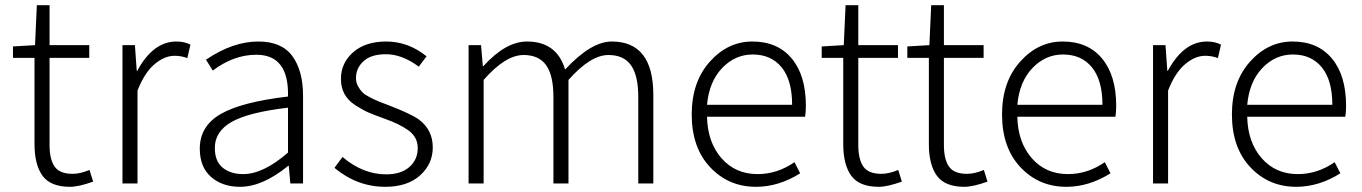

<svg xmlns="http://www.w3.org/2000/svg" viewBox="-20 -707 5250 740"><path d="M250 13Q175 13 144 -29.5Q113 -72 113 -152V-484H30V-528L115 -533L122 -687H171V-533H324V-484H171V-148Q171 -93 190.5 -65Q210 -37 260 -37Q289 -37 325 -52L339 -7Q283 13 250 13Z M452 0V-533H500L507 -434H509Q570 -547 660 -547Q691 -547 714 -535L702 -483Q679 -492 653 -492Q614 -492 575.5 -459.5Q537 -427 510 -358V0Z M905 13Q837 13 793.5 -25Q750 -63 750 -134Q750 -221 830.5 -267.5Q911 -314 1090 -335Q1094 -496 968 -496Q881 -496 800 -435L774 -477Q877 -547 976 -547Q1066 -547 1107 -490.5Q1148 -434 1148 -338V0H1099L1093 -68H1091Q992 13 905 13ZM917 -36Q995 -36 1090 -119V-292Q937 -274 872.5 -237Q808 -200 808 -137Q808 -85 838.5 -60.5Q869 -36 917 -36Z M1465 13Q1357 13 1269 -60L1300 -102Q1379 -35 1468 -35Q1526 -35 1558 -63.5Q1590 -92 1590 -136Q1590 -178 1555.5 -203.5Q1521 -229 1461 -250Q1422 -264 1400 -273.5Q1378 -283 1349.5 -301.5Q1321 -320 1307.5 -345Q1294 -370 1294 -403Q1294 -464 1341 -505.5Q1388 -547 1469 -547Q1553 -547 1624 -490L1594 -450Q1530 -498 1467 -498Q1411 -498 1381.5 -471.5Q1352 -445 1352 -406Q1352 -389 1360 -374.5Q1368 -360 1377 -351Q1386 -342 1406.5 -331.5Q1427 -321 1438.5 -316.5Q1450 -312 1476 -302Q1565 -268 1595 -246Q1648 -206 1648 -139Q1648 -75 1599 -31Q1550 13 1465 13Z M1786 0V-533H1834L1841 -452H1843Q1929 -547 2011 -547Q2126 -547 2158 -439Q2258 -547 2338 -547Q2498 -547 2498 -341V0H2440V-333Q2440 -416 2412 -455.5Q2384 -495 2325 -495Q2256 -495 2171 -399V0H2113V-333Q2113 -416 2085 -455.5Q2057 -495 1998 -495Q1928 -495 1844 -399V0Z M2894 13Q2788 13 2717 -62.5Q2646 -138 2646 -266Q2646 -391 2715.5 -469Q2785 -547 2880 -547Q2977 -547 3031.5 -481.5Q3086 -416 3086 -299Q3086 -276 3083 -257H2705Q2707 -159 2760.5 -97.5Q2814 -36 2900 -36Q2976 -36 3042 -82L3064 -39Q2981 13 2894 13ZM2705 -303H3033Q3033 -398 2992.5 -447.5Q2952 -497 2881 -497Q2813 -497 2763 -444.5Q2713 -392 2705 -303Z M3367 13Q3292 13 3261 -29.5Q3230 -72 3230 -152V-484H3147V-528L3232 -533L3239 -687H3288V-533H3441V-484H3288V-148Q3288 -93 3307.5 -65Q3327 -37 3377 -37Q3406 -37 3442 -52L3456 -7Q3400 13 3367 13Z M3697 13Q3622 13 3591 -29.5Q3560 -72 3560 -152V-484H3477V-528L3562 -533L3569 -687H3618V-533H3771V-484H3618V-148Q3618 -93 3637.5 -65Q3657 -37 3707 -37Q3736 -37 3772 -52L3786 -7Q3730 13 3697 13Z M4090 13Q3984 13 3913 -62.5Q3842 -138 3842 -266Q3842 -391 3911.5 -469Q3981 -547 4076 -547Q4173 -547 4227.5 -481.5Q4282 -416 4282 -299Q4282 -276 4279 -257H3901Q3903 -159 3956.5 -97.5Q4010 -36 4096 -36Q4172 -36 4238 -82L4260 -39Q4177 13 4090 13ZM3901 -303H4229Q4229 -398 4188.5 -447.5Q4148 -497 4077 -497Q4009 -497 3959 -444.5Q3909 -392 3901 -303Z M4424 0V-533H4472L4479 -434H4481Q4542 -547 4632 -547Q4663 -547 4686 -535L4674 -483Q4651 -492 4625 -492Q4586 -492 4547.5 -459.5Q4509 -427 4482 -358V0Z M4976 13Q4870 13 4799 -62.5Q4728 -138 4728 -266Q4728 -391 4797.5 -469Q4867 -547 4962 -547Q5059 -547 5113.5 -481.5Q5168 -416 5168 -299Q5168 -276 5165 -257H4787Q4789 -159 4842.5 -97.5Q4896 -36 4982 -36Q5058 -36 5124 -82L5146 -39Q5063 13 4976 13ZM4787 -303H5115Q5115 -398 5074.5 -447.5Q5034 -497 4963 -497Q4895 -497 4845 -444.5Q4795 -392 4787 -303Z"/></svg>

Font: Noto Sans Korean Light
Style: Regular
Weight: 300
Designer: Ryoko NISHIZUKA  (kana & ideographs); Paul D. Hunt (Latin, Greek & Cyrillic); Wenlong ZHANG  (bopomofo); Sandoll Communi
Foundry: Adobe Systems Incorporated
Version: Version 1.000;PS 1;hotconv 1.0.78;makeotf.lib2.5.61930